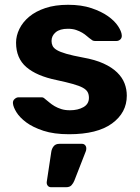

<svg xmlns="http://www.w3.org/2000/svg" viewBox="-20 -550 582 801"><path d="M268 10Q205 10 161 -4.5Q117 -19 89.5 -39.5Q62 -60 48.5 -82Q35 -104 34 -119Q33 -130 41 -137Q49 -144 57 -144H154Q161 -144 167 -138Q176 -131 186 -122.5Q196 -114 208 -107Q220 -100 235.5 -95Q251 -90 272 -90Q305 -90 328 -103Q351 -116 351 -142Q351 -156 345.5 -166Q340 -176 325.5 -184Q311 -192 284.5 -199.5Q258 -207 216 -216Q133 -233 90 -270Q47 -307 47 -372Q47 -401 61 -429.5Q75 -458 102 -480.5Q129 -503 169.5 -516.5Q210 -530 264 -530Q320 -530 361.5 -516Q403 -502 430.5 -482.5Q458 -463 472.5 -441Q487 -419 488 -403Q489 -392 482 -385.5Q475 -379 466 -379H377Q367 -379 361 -385Q352 -391 343 -399Q334 -407 323 -413.5Q312 -420 297.5 -425Q283 -430 263 -430Q230 -430 212.5 -415.5Q195 -401 195 -379Q195 -368 199.5 -358.5Q204 -349 217.5 -341Q231 -333 257 -325.5Q283 -318 326 -310Q377 -301 412 -285Q447 -269 468.5 -248Q490 -227 499.5 -202.5Q509 -178 509 -151Q509 -80 447.5 -35Q386 10 268 10ZM193 231Q184 231 179 224.5Q174 218 175 209L194 83Q196 70 204 60Q212 50 228 50H322Q330 50 335 55.5Q340 61 340 69Q340 77 338 81L290 204Q286 214 278.5 222.5Q271 231 256 231Z"/></svg>

Font: Fz Rubik SemBd
Style: Regular
Weight: 600
Designer: Hubert and Fischer
Foundry: Hubert and Fischer
Version: Vit hóa bi FontZin.com